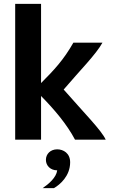

<svg xmlns="http://www.w3.org/2000/svg" viewBox="-20 -720 582 990"><path d="M275 50C240 50 216.7 74.2 216.7 104.2C216.7 134.2 240 158.3 275 158.3C270 195.8 231.7 228.3 200 250H258.3C288.3 232.5 341.7 188.3 341.7 116.7C341.7 70 306.7 50 275 50ZM58.3 -700V0H191.7V-225C259.2 -156.7 325 -79.2 366.7 0H525C504.2 -46.7 413.3 -138.3 308.3 -258.3C393.3 -358.3 474.2 -438.3 508.3 -500H358.3C308.3 -411.7 259.2 -359.2 191.7 -291.7V-700Z"/></svg>

Font: BoonHome
Style: Bold
Weight: 700
Designer: Sungsit Sawaiwan
Foundry: Sungsit Sawaiwan
Version: Version 0.2